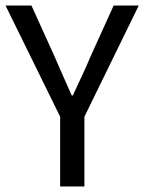

<svg xmlns="http://www.w3.org/2000/svg" viewBox="-22 -676 523 696"><path d="M196 0V-253L-2 -656H92L175 -473Q191 -437 206 -402Q221 -367 238 -330H242Q259 -367 275.5 -402Q292 -437 307 -473L390 -656H481L284 -253V0Z"/></svg>

Font: Assistant ExtraLight Medium
Style: Regular
Weight: 500
Version: Version 3.000